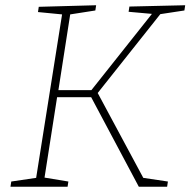

<svg xmlns="http://www.w3.org/2000/svg" viewBox="-20 -713 727 733"><path d="M241 -20 238 0H20L23 -20L118 -34L217 -658L125 -667L128 -687L347 -693L344 -673L248 -658L203 -369H329L560 -660L471 -668L474 -688L687 -693L684 -673L592 -659L353 -358L527 -34L621 -20L618 0H510L328 -342H198L150 -35Z"/></svg>

Font: Bitter ExtraLight
Style: Italic
Weight: 200
Italic angle: -9°
Designer: Sol Matas, and Bitter project Authors
Foundry: Sol Matas
Version: Version 2.001